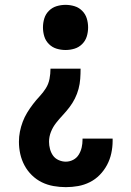

<svg xmlns="http://www.w3.org/2000/svg" viewBox="-20 -548 540 791"><path d="M250 -342Q231 -342 213 -347.5Q195 -353 181.5 -366.5Q168 -380 162.5 -398Q157 -416 157 -435Q157 -454 162.5 -472Q168 -490 181.5 -503.5Q195 -517 213 -522.5Q231 -528 250 -528Q269 -528 287 -522.5Q305 -517 318.5 -503.5Q332 -490 337.5 -472Q343 -454 343 -435Q343 -416 337.5 -398Q332 -380 318.5 -366.5Q305 -353 287 -347.5Q269 -342 250 -342ZM251 223Q226 223 200.5 218.5Q175 214 152.5 203Q130 192 111.5 174Q93 156 81 133.5Q69 111 63.5 86.5Q58 62 58 36Q58 15 62 -5.5Q66 -26 73.5 -46Q81 -66 92 -84Q103 -102 116 -119Q129 -136 143.5 -151.5Q158 -167 169 -184.5Q180 -202 184 -223Q188 -244 188 -265H312Q312 -244 310.5 -223Q309 -202 303.5 -181.5Q298 -161 288.5 -142Q279 -123 266 -106Q253 -89 238.5 -73.5Q224 -58 211 -41.5Q198 -25 190 -5Q182 15 182 36Q182 51 186 66Q190 81 198.5 93Q207 105 221.5 111.5Q236 118 251 118Q267 118 281.5 110.5Q296 103 304.5 89Q313 75 316.5 59.5Q320 44 320 28V23H444V33Q444 58 438.5 83.5Q433 109 421 131.5Q409 154 391 172.5Q373 191 350 202.5Q327 214 302 218.5Q277 223 251 223Z"/></svg>

Font: Iosevka Extrabold
Style: Regular
Weight: 800
Monospace: yes
Designer: Belleve Invis
Foundry: Belleve Invis
Version: Version 32.5.0; ttfautohint (v1.8.4)